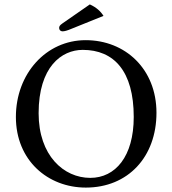

<svg xmlns="http://www.w3.org/2000/svg" viewBox="-20 -840 781 870"><path d="M689 -329C689 -527 548 -658 368 -658C189 -658 52 -506 52 -310C52 -113 197 10 369 10C560 10 689 -129 689 -329ZM355 -614C496 -614 586 -518 586 -310C586 -131 503 -34 389 -34C269 -34 155 -135 155 -327C155 -537 259 -614 355 -614ZM387 -820 263 -734C250 -725 248 -720 248 -713C248 -705 254 -698 263 -698C272 -698 284 -701 305 -710L449 -768C436 -789 416 -807 387 -820Z"/></svg>

Font: Libertinus Sans
Style: Regular
Weight: 400
Designer: Philipp H. Poll, Khaled Hosny
Foundry: Caleb Maclennan
Version: Version 7.050;RELEASE